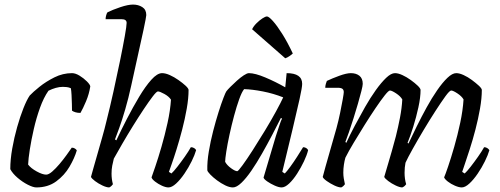

<svg xmlns="http://www.w3.org/2000/svg" viewBox="-20 -820 2186 840"><path d="M139 0Q125 0 101.5 -12Q78 -24 56.5 -42.5Q35 -61 25 -80Q25 -122 33.5 -170Q42 -218 55 -264Q68 -310 82.5 -346.5Q97 -383 110 -402Q124 -417 152.5 -440Q181 -463 218 -481.5Q255 -500 295 -500Q310 -500 328 -489Q346 -478 360 -464Q374 -450 375 -442Q370 -409 356.5 -377Q343 -345 332 -326Q319 -326 309.5 -329Q300 -332 295 -336Q295 -346 294.5 -365.5Q294 -385 293 -404.5Q292 -424 290 -434Q281 -438 272 -439Q263 -440 255 -440Q240 -440 224 -435.5Q208 -431 192 -423Q171 -393 155 -348.5Q139 -304 128 -256Q117 -208 110.5 -166.5Q104 -125 103 -100Q115 -84 140.5 -70Q166 -56 182 -56Q193 -56 208.5 -69.5Q224 -83 240.5 -102.5Q257 -122 271 -141.5Q285 -161 294 -174Q302 -174 308 -170Q314 -166 316 -162Q306 -128 284 -90.5Q262 -53 226 -26.5Q190 0 139 0Z M458 0Q446 0 428 -8.5Q410 -17 395.5 -28Q381 -39 378 -46Q381 -58 389 -85.5Q397 -113 407 -148.5Q417 -184 427.5 -220.5Q438 -257 445 -287Q461 -350 476.5 -420Q492 -490 505 -553.5Q518 -617 526 -662Q534 -707 534 -720Q534 -736 512 -736H442Q442 -744 444.5 -753Q447 -762 450 -766Q472 -777 506 -788.5Q540 -800 562 -800Q585 -800 602.5 -789Q620 -778 620 -754Q620 -747 608 -690L554 -445Q542 -390 528 -342Q514 -294 501.5 -259.5Q489 -225 483 -210L489 -206Q509 -249 535 -299.5Q561 -350 588.5 -396Q616 -442 642 -471Q668 -500 689 -500Q704 -500 723 -491.5Q742 -483 760.5 -470Q779 -457 791.5 -445.5Q804 -434 805 -427Q805 -390 797 -344.5Q789 -299 777 -253Q765 -207 752.5 -167Q740 -127 730.5 -100.5Q721 -74 719 -68L730 -61Q740 -70 756 -90.5Q772 -111 788.5 -134.5Q805 -158 815 -176Q823 -176 829.5 -172Q836 -168 838 -163Q832 -142 818.5 -114.5Q805 -87 787 -60.5Q769 -34 750.5 -17Q732 0 717 0Q705 0 688.5 -7.5Q672 -15 658.5 -25.5Q645 -36 643 -44Q647 -55 659.5 -91.5Q672 -128 686.5 -178Q701 -228 713 -282.5Q725 -337 728 -384Q719 -398 699 -409Q679 -420 671 -420Q665 -420 648.5 -398.5Q632 -377 609 -342.5Q586 -308 561.5 -268.5Q537 -229 515 -191Q493 -153 478 -126Q474 -111 471 -95Q468 -79 468 -60Q468 -36 474 -14Q472 -11 468 -7Q464 -3 458 0Z M999 0Q984 0 965.5 -9Q947 -18 929.5 -31Q912 -44 900 -56.5Q888 -69 887 -75Q886 -112 893.5 -157Q901 -202 912.5 -246.5Q924 -291 936 -329Q948 -367 957.5 -391.5Q967 -416 970 -420Q975 -427 988 -440Q1001 -453 1016.5 -467Q1032 -481 1046.5 -490.5Q1061 -500 1069 -500Q1096 -500 1141 -481Q1186 -462 1228 -438L1234 -500Q1302 -500 1302 -453Q1302 -438 1290.5 -386Q1279 -334 1259.5 -252.5Q1240 -171 1215 -68L1226 -61Q1235 -70 1250 -90.5Q1265 -111 1280 -134.5Q1295 -158 1306 -176Q1314 -176 1320 -172Q1326 -168 1328 -163Q1323 -142 1310 -114.5Q1297 -87 1280 -60.5Q1263 -34 1245 -17Q1227 0 1212 0Q1200 0 1182 -8Q1164 -16 1149.5 -26Q1135 -36 1133 -43L1187 -225Q1196 -252 1203 -273.5Q1210 -295 1214 -301L1209 -304Q1192 -270 1170.5 -229Q1149 -188 1126 -147.5Q1103 -107 1080 -73.5Q1057 -40 1036 -20Q1015 0 999 0ZM1018 -71Q1022 -71 1041 -97Q1060 -123 1086 -163.5Q1112 -204 1139 -248.5Q1166 -293 1187.5 -332.5Q1209 -372 1219 -394Q1176 -411 1130 -420Q1084 -429 1048 -430Q1038 -418 1026.5 -386Q1015 -354 1004 -313Q993 -272 984 -230.5Q975 -189 970 -156.5Q965 -124 965 -112Q973 -97 991 -84Q1009 -71 1018 -71ZM1228 -565 1083 -692Q1089 -705 1102 -718Q1115 -731 1128 -739.5Q1141 -748 1148 -748Q1156 -748 1174 -728Q1192 -708 1215 -671.5Q1238 -635 1261 -586Q1256 -581 1246.5 -574.5Q1237 -568 1228 -565Z M1473 0Q1461 0 1443 -8.5Q1425 -17 1409.5 -28Q1394 -39 1392 -46Q1395 -59 1404 -90.5Q1413 -122 1425.5 -166Q1438 -210 1452 -259Q1461 -292 1468 -326Q1475 -360 1479.5 -385.5Q1484 -411 1484 -417Q1484 -427 1478 -431.5Q1472 -436 1457 -436H1403Q1403 -444 1405.5 -453Q1408 -462 1410 -466Q1433 -477 1464.5 -488.5Q1496 -500 1515 -500Q1538 -500 1552.5 -488.5Q1567 -477 1567 -453Q1567 -445 1561 -421.5Q1555 -398 1546 -366.5Q1537 -335 1526.5 -302Q1516 -269 1506.5 -241.5Q1497 -214 1491 -199L1495 -195Q1511 -230 1532.5 -270.5Q1554 -311 1577 -351.5Q1600 -392 1624 -425.5Q1648 -459 1669.5 -479.5Q1691 -500 1708 -500Q1722 -500 1740.5 -491.5Q1759 -483 1777 -470Q1795 -457 1807 -445.5Q1819 -434 1820 -427Q1820 -394 1810.5 -350.5Q1801 -307 1788 -265.5Q1775 -224 1763 -195L1767 -192Q1783 -226 1803.5 -267.5Q1824 -309 1846.5 -350Q1869 -391 1892.5 -425Q1916 -459 1937.5 -479.5Q1959 -500 1976 -500Q1990 -500 2008.5 -491.5Q2027 -483 2044.5 -470Q2062 -457 2074.5 -445.5Q2087 -434 2088 -427Q2088 -390 2080 -344.5Q2072 -299 2060 -253Q2048 -207 2035 -167Q2022 -127 2013 -100.5Q2004 -74 2002 -68L2013 -61Q2023 -70 2039 -90.5Q2055 -111 2071.5 -134.5Q2088 -158 2098 -176Q2106 -176 2112 -172Q2118 -168 2121 -163Q2115 -142 2101.5 -114.5Q2088 -87 2070 -60.5Q2052 -34 2033.5 -17Q2015 0 2000 0Q1988 0 1970.5 -7.5Q1953 -15 1939.5 -25.5Q1926 -36 1923 -44Q1928 -55 1940.5 -91.5Q1953 -128 1967.5 -178.5Q1982 -229 1993.5 -283Q2005 -337 2008 -385Q2000 -399 1981 -411.5Q1962 -424 1954 -424Q1947 -424 1928.5 -398.5Q1910 -373 1884.5 -333.5Q1859 -294 1833 -250.5Q1807 -207 1785.5 -168.5Q1764 -130 1754 -108Q1750 -88 1750 -64Q1750 -37 1757 -14Q1755 -11 1751 -7Q1747 -3 1740 0Q1729 0 1711 -8.5Q1693 -17 1678.5 -28Q1664 -39 1661 -46Q1665 -61 1679 -107Q1693 -153 1712 -224Q1722 -264 1730 -305.5Q1738 -347 1740 -385Q1732 -399 1713 -411.5Q1694 -424 1686 -424Q1680 -424 1663 -402.5Q1646 -381 1623 -347Q1600 -313 1575 -273Q1550 -233 1527.5 -195.5Q1505 -158 1491 -130Q1487 -116 1484.5 -99Q1482 -82 1482 -65Q1482 -52 1484 -39.5Q1486 -27 1489 -14Q1487 -11 1483 -7Q1479 -3 1473 0Z"/></svg>

Font: Texturina 72pt 72pt Regular
Style: Italic
Weight: 400
Italic angle: -11°
Designer: Guillermo Torres Carreño
Foundry: Omnibus-Type
Version: Version 1.002; ttfautohint (v1.8.3)